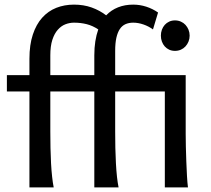

<svg xmlns="http://www.w3.org/2000/svg" viewBox="-20 -811 914 831"><path d="M676.3 -656.7Q676.3 -670.4 680.7 -682.4Q685.1 -694.3 693.1 -703.4Q701.2 -712.4 712.4 -717.5Q723.6 -722.7 737.3 -722.7Q751 -722.7 762.7 -717.5Q774.4 -712.4 782.7 -703.4Q791 -694.3 795.9 -682.4Q800.8 -670.4 800.8 -656.7Q800.8 -643.1 795.9 -631.1Q791 -619.1 782.7 -610.1Q774.4 -601.1 762.7 -595.9Q751 -590.8 737.3 -590.8Q723.6 -590.8 712.4 -595.9Q701.2 -601.1 693.1 -610.1Q685.1 -619.1 680.7 -631.1Q676.3 -643.1 676.3 -656.7ZM388.2 -485.8V-571.3Q388.2 -604.5 392.6 -632.3Q397 -660.2 405.3 -683.6Q381.3 -699.7 355.5 -706.3Q329.6 -712.9 300.3 -712.9Q281.2 -712.9 262.9 -705.8Q244.6 -698.7 230 -682.1Q215.3 -665.5 206.5 -638.4Q197.8 -611.3 197.8 -571.3V-485.8ZM783.7 -231.9Q783.7 -208.5 784.4 -176.5Q785.2 -144.5 786.4 -111.8Q787.6 -79.1 789.3 -49.3Q791 -19.5 793.5 0H693.4V-415H478.5V-241.7Q478.5 -206.1 479.2 -171.1Q480 -136.2 481.7 -104.5Q483.4 -72.8 486.3 -45.9Q489.3 -19 493.2 0H388.2V-415H197.8V-241.7Q197.8 -206.1 198.5 -171.1Q199.2 -136.2 200.9 -104.5Q202.6 -72.8 205.6 -45.9Q208.5 -19 212.4 0H107.4V-415H9.8V-485.8H107.4V-556.6Q107.4 -617.2 122.1 -661.4Q136.7 -705.6 162.6 -734.4Q188.5 -763.2 223.6 -777.1Q258.8 -791 300.3 -791Q341.8 -791 376.7 -778.6Q411.6 -766.1 439.5 -744.6Q461.4 -767.6 491 -779.3Q520.5 -791 556.6 -791Q585.4 -791 613.3 -782Q641.1 -772.9 664.1 -756.8L642.1 -683.6Q623.5 -697.3 600.8 -705.1Q578.1 -712.9 556.6 -712.9Q537.6 -712.9 522.9 -706.3Q508.3 -699.7 498.5 -685.1Q488.8 -670.4 483.6 -647.2Q478.5 -624 478.5 -590.8V-485.8H783.7Z"/></svg>

Font: Andika Viet
Style: Regular
Weight: 400
Designer: Victor Gaultney, Annie Olsen, Julie Remington, Don Collingsworth, Eric Hays, Becca Hirsbrunner
Foundry: SIL International
Version: Version 5.000